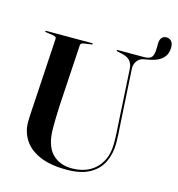

<svg xmlns="http://www.w3.org/2000/svg" viewBox="-122 -944 983 1061"><g transform="rotate(15 369.5 -413.0)"><path d="M566.5 -302.5 548.5 -617Q546.5 -643.5 534 -659.8Q521.5 -676 493.5 -684L457.5 -692.5Q452.5 -694 452.5 -696.5Q452.5 -698 453.5 -699Q454.5 -700 457 -700H609Q641 -700 652 -715.5Q663 -731 663 -771V-790Q663 -812.5 672.5 -825Q682 -837.5 699.5 -837.5Q717.5 -837.5 728.2 -825.2Q739 -813 739 -791Q739 -763.5 727.8 -744Q716.5 -724.5 694.2 -712Q672 -699.5 639 -693.5L608 -687.5Q584.5 -683.5 571 -663.5Q557.5 -643.5 559.5 -617.5L577.5 -307.5Q579.5 -280.5 581 -254Q582.5 -227.5 582.5 -200Q582.5 -141.5 560 -93.2Q537.5 -45 487.2 -16.5Q437 12 354.5 12Q261.5 12 201 -14.2Q140.5 -40.5 111 -86Q81.5 -131.5 81.5 -189.5Q81.5 -204 82.8 -227Q84 -250 85.5 -273.5Q87 -297 88 -313L109.5 -672Q110 -678.5 105 -681.5Q100 -684.5 90 -686.5L49.5 -692.5Q43.5 -694 43.5 -696.5Q43.5 -698 44.8 -699Q46 -700 48.5 -700H310.5Q313 -700 314.2 -699Q315.5 -698 315.5 -696.5Q315.5 -695 314.2 -694.2Q313 -693.5 309.5 -692.5L267.5 -686.5Q257.5 -684.5 253 -681.5Q248.5 -678.5 248 -671L226.5 -316.5Q224.5 -278 224 -246Q223.5 -214 223.5 -192Q223.5 -94 266 -48.2Q308.5 -2.5 382 -2.5Q438 -2.5 480.8 -25.8Q523.5 -49 547.2 -92.2Q571 -135.5 571 -195Q571 -228.5 569.5 -254.5Q568 -280.5 566.5 -302.5Z"/></g></svg>

Font: Fraunces 120pt SemiBold
Style: Regular
Weight: 600
Version: Version 1.000;[b76b70a41]